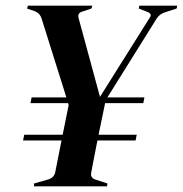

<svg xmlns="http://www.w3.org/2000/svg" viewBox="-20 -654 642 674"><path d="M99 0 100 -10 149 -24Q170 -30 174 -50L196 -161H61L65 -181H200L221 -285L219 -292H87L91 -312H213L126 -589Q121 -606 104 -614L75 -624L78 -634H304L301 -624L268 -613Q251 -608 256 -590L331 -314L505 -591Q516 -605 498 -612L467 -624L469 -634H602L600 -624L557 -610Q540 -604 530 -589L357 -312H487L483 -292H349Q342 -259 336.5 -231.5Q331 -204 326 -181H460L456 -161H322Q315 -126 310 -99.5Q305 -73 300 -47Q297 -30 314 -24L357 -10L356 0Z"/></svg>

Font: DM Serif Display
Style: Italic
Weight: 400
Italic angle: -12°
Designer: Colophon Foundry, Frank Grießhammer
Foundry: Colophon Foundry
Version: Version 5.100; ttfautohint (v1.8.2)